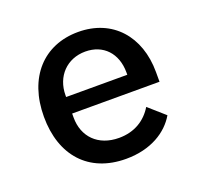

<svg xmlns="http://www.w3.org/2000/svg" viewBox="-100 -640 800 764"><g transform="rotate(-20 300.0 -258.0)"><path d="M311 12C417 12 489 -35 524 -95L456 -155C427 -107 379 -76 313 -76C224 -76 170 -133 170 -214V-231H540V-272C540 -424 448 -528 303 -528C156 -528 60 -423 60 -257C60 -93 153 12 311 12ZM303 -445C379 -445 429 -392 429 -311V-301H170V-308C170 -388 225 -445 303 -445Z"/></g></svg>

Font: IBM Plex Mono Medm
Style: Regular
Weight: 500
Monospace: yes
Designer: Mike Abbink, Paul van der Laan, Pieter van Rosmalen
Foundry: Bold Monday
Version: Version 2.004